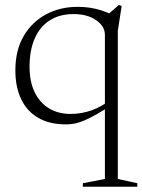

<svg xmlns="http://www.w3.org/2000/svg" viewBox="-20 -472 552 744"><path d="M94.5 -213Q94.5 -156 114.2 -115Q134 -74 169.8 -52.2Q205.5 -30.5 254 -30.5Q295 -30.5 335 -44.5Q375 -58.5 415.5 -90.5L416 -67Q379.5 -43.5 353 -28.5Q326.5 -13.5 306.2 -5Q286 3.5 269.2 6.8Q252.5 10 235.5 10Q172.5 10 128.8 -15Q85 -40 62.2 -87.2Q39.5 -134.5 39.5 -199.5Q39.5 -276.5 71.5 -331.8Q103.5 -387 158.2 -416.2Q213 -445.5 280.5 -445.5Q305.5 -445.5 327.8 -442.2Q350 -439 372.8 -431.8Q395.5 -424.5 421 -412L384.5 -404L440.5 -452.5L451.5 -449L436.5 -352.5V221.5L512 238V251.5H301V238L386.5 221.5V-337Q386.5 -370.5 352.2 -394Q318 -417.5 265.5 -417.5Q210.5 -417.5 172.2 -392.8Q134 -368 114.2 -322.2Q94.5 -276.5 94.5 -213Z"/></svg>

Font: Newsreader 24pt Light
Style: Regular
Weight: 300
Designer: Hugues Gentile
Foundry: Production Type
Version: Version 1.003